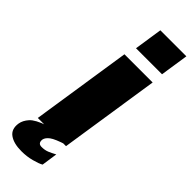

<svg xmlns="http://www.w3.org/2000/svg" viewBox="-329 -743 934 934"><g transform="rotate(45 138.5 -276.0)"><path d="M13.5 0 92.5 -517H286.5L207.5 0ZM111.5 -577.5 133.5 -723H312.5L290.5 -577.5ZM71.5 171Q18.5 171 -10.8 150.2Q-40 129.5 -33.5 86Q-29.5 61 -9 38Q11.5 15 70.5 -5H203.5Q146 13 126.2 27.8Q106.5 42.5 103.5 59Q100.5 87 126.5 87Q148.5 87 165.8 79.8Q183 72.5 202.5 62L190.5 144Q174 153.5 141.2 162.2Q108.5 171 71.5 171Z"/></g></svg>

Font: Public Sans Black
Style: Italic
Weight: 900
Italic angle: -8°
Designer: The Public Sans project authors (U.S. Web Design System). Libre Franklin designed by Pablo Impallari and Rodrigo Fuenzal
Version: Version 1.007; ttfautohint (v1.8.1) -l 8 -r 50 -G 200 -x 14 